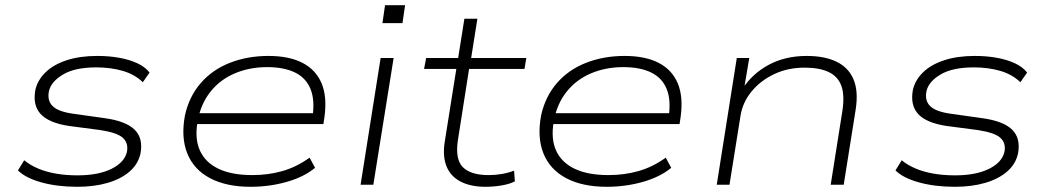

<svg xmlns="http://www.w3.org/2000/svg" viewBox="-20 -710 4028 738"><path d="M277 8Q200 8 139 -9Q78 -26 49 -55L73 -94Q96 -75 127 -62Q158 -49 196 -42.5Q234 -36 278 -36Q358 -36 408.5 -61Q459 -86 468 -127Q474 -160 452.5 -180Q431 -200 366 -210L244 -226Q167 -238 136 -272Q105 -306 116 -365Q125 -403 155.5 -432.5Q186 -462 236.5 -478.5Q287 -495 354 -495Q399 -495 438 -488Q477 -481 507.5 -467Q538 -453 555 -431L529 -394Q498 -424 452 -437.5Q406 -451 350 -451Q268 -451 222 -423.5Q176 -396 168 -359Q161 -323 182.5 -302Q204 -281 260 -273L381 -256Q463 -245 497 -212Q531 -179 520 -120Q511 -79 478 -50.5Q445 -22 393.5 -7Q342 8 277 8Z M943 8Q850 8 787.5 -25Q725 -58 700 -120Q675 -182 691 -267Q707 -339 751.5 -390.5Q796 -442 863.5 -468.5Q931 -495 1012 -495Q1091 -495 1142.5 -468.5Q1194 -442 1216 -390Q1238 -338 1227 -259L1223 -233H717L723 -275H1207L1181 -259Q1191 -325 1173.5 -368Q1156 -411 1113.5 -431.5Q1071 -452 1007 -452Q939 -452 882.5 -428Q826 -404 789 -357.5Q752 -311 740 -246L739 -241Q728 -174 749.5 -129Q771 -84 821.5 -60.5Q872 -37 950 -37Q1011 -37 1065.5 -52.5Q1120 -68 1170 -104L1191 -65Q1149 -30 1082.5 -11Q1016 8 943 8Z M1450 -621 1460 -690H1537L1527 -621ZM1366 0 1443 -487H1493L1415 0Z M1846 8Q1790 8 1751.5 -11.5Q1713 -31 1697 -69Q1681 -107 1689 -162L1734 -445H1610L1618 -487H1741L1765 -638H1815L1791 -487H2003L1996 -445H1783L1740 -171Q1729 -97 1759.5 -67Q1790 -37 1858 -37Q1883 -37 1907.5 -41Q1932 -45 1956 -54L1959 -13Q1941 -3 1909.5 2.5Q1878 8 1846 8Z M2312 8Q2219 8 2156.5 -25Q2094 -58 2069 -120Q2044 -182 2060 -267Q2076 -339 2120.5 -390.5Q2165 -442 2232.5 -468.5Q2300 -495 2381 -495Q2460 -495 2511.5 -468.5Q2563 -442 2585 -390Q2607 -338 2596 -259L2592 -233H2086L2092 -275H2576L2550 -259Q2560 -325 2542.5 -368Q2525 -411 2482.5 -431.5Q2440 -452 2376 -452Q2308 -452 2251.5 -428Q2195 -404 2158 -357.5Q2121 -311 2109 -246L2108 -241Q2097 -174 2118.5 -129Q2140 -84 2190.5 -60.5Q2241 -37 2319 -37Q2380 -37 2434.5 -52.5Q2489 -68 2539 -104L2560 -65Q2518 -30 2451.5 -11Q2385 8 2312 8Z M2735 0 2812 -487H2860L2840 -369H2834Q2873 -428 2936 -461.5Q2999 -495 3081 -495Q3149 -495 3195 -473Q3241 -451 3260.5 -405.5Q3280 -360 3269 -289L3223 0H3173L3218 -284Q3227 -344 3214 -380Q3201 -416 3165.5 -433Q3130 -450 3073 -450Q3008 -450 2955.5 -425Q2903 -400 2868.5 -358Q2834 -316 2826 -263L2784 0Z M3650 8Q3573 8 3512 -9Q3451 -26 3422 -55L3446 -94Q3469 -75 3500 -62Q3531 -49 3569 -42.5Q3607 -36 3651 -36Q3731 -36 3781.5 -61Q3832 -86 3841 -127Q3847 -160 3825.5 -180Q3804 -200 3739 -210L3617 -226Q3540 -238 3509 -272Q3478 -306 3489 -365Q3498 -403 3528.5 -432.5Q3559 -462 3609.5 -478.5Q3660 -495 3727 -495Q3772 -495 3811 -488Q3850 -481 3880.5 -467Q3911 -453 3928 -431L3902 -394Q3871 -424 3825 -437.5Q3779 -451 3723 -451Q3641 -451 3595 -423.5Q3549 -396 3541 -359Q3534 -323 3555.5 -302Q3577 -281 3633 -273L3754 -256Q3836 -245 3870 -212Q3904 -179 3893 -120Q3884 -79 3851 -50.5Q3818 -22 3766.5 -7Q3715 8 3650 8Z"/></svg>

Font: Nunito Sans 10pt Expanded ExtraLight
Style: Italic
Weight: 250
Width: 7
Italic angle: -9°
Designer: Vernon Adams
Foundry: Vernon Adams
Version: Version 3.101;gftools[0.9.27]